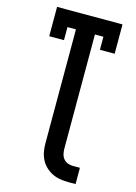

<svg xmlns="http://www.w3.org/2000/svg" viewBox="-139 -808 777 1094"><g transform="rotate(15 250.0 -261.0)"><path d="M377 213Q353 213 328.5 209Q304 205 282.5 194.5Q261 184 243 167Q225 150 214 128.5Q203 107 198.5 83Q194 59 194 34V-639H144V-562H57V-735H443V-562H356V-639H306V34Q306 50 309.5 65.5Q313 81 322.5 93Q332 105 346.5 111Q361 117 377 117H420V213Z"/></g></svg>

Font: Iosevka Curly Slab
Style: Bold
Weight: 700
Monospace: yes
Designer: Belleve Invis
Foundry: Belleve Invis
Version: Version 22.1.2; ttfautohint (v1.8.4)